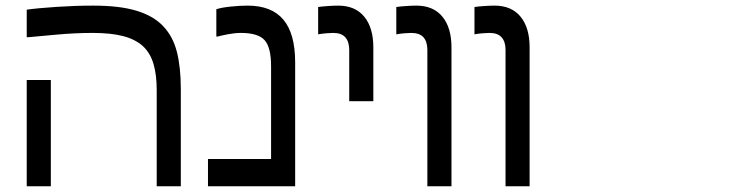

<svg xmlns="http://www.w3.org/2000/svg" viewBox="-20 -653 2587 673"><path d="M73.7 -619.1Q111.8 -624.5 178 -628.9Q244.1 -633.3 306.6 -633.3Q398.9 -633.3 458 -615.5Q517.1 -597.7 550.8 -562.5Q585.9 -526.4 599.9 -471.7Q613.8 -417 613.8 -341.3V0H529.3V-338.4Q529.3 -390.1 518.1 -428.7Q506.8 -467.3 481 -491.2Q454.6 -515.1 411.9 -526.4Q369.1 -537.6 304.7 -537.6Q243.2 -537.6 177 -531.5Q110.8 -525.4 78.6 -522.5H73.7ZM158.2 -372.6V0H73.7V-372.6Z M1014.6 0H709V-95.7H930.2V-420.4Q930.2 -487.3 907.2 -512.5Q884.3 -537.6 824.2 -537.6Q803.7 -537.6 779.3 -533Q754.9 -528.3 743.2 -524.9H738.3V-620.6Q755.4 -626.5 788.3 -629.9Q821.3 -633.3 848.1 -633.3Q932.1 -633.3 973.4 -584Q1014.6 -534.7 1014.6 -434.6Z M1288.6 -298.3H1204.1V-478Q1204.1 -506.8 1190.4 -522.2Q1176.8 -537.6 1147.5 -537.6Q1139.2 -537.6 1124.3 -536.4Q1109.4 -535.2 1095.2 -532.7V-628.4Q1107.9 -630.4 1129.2 -631.8Q1150.4 -633.3 1165.5 -633.3Q1225.1 -633.3 1256.8 -594.5Q1288.6 -555.7 1288.6 -487.3Z M1562.5 0H1478V-478Q1478 -506.8 1464.4 -522.2Q1450.7 -537.6 1421.4 -537.6Q1413.1 -537.6 1398.2 -536.4Q1383.3 -535.2 1369.1 -532.7V-628.4Q1381.8 -630.4 1403.1 -631.8Q1424.3 -633.3 1439.5 -633.3Q1499 -633.3 1530.8 -594.5Q1562.5 -555.7 1562.5 -487.3Z M1836.4 0H1752V-478Q1752 -506.8 1738.3 -522.2Q1724.6 -537.6 1695.3 -537.6Q1687 -537.6 1672.1 -536.4Q1657.2 -535.2 1643.1 -532.7V-628.4Q1655.8 -630.4 1677 -631.8Q1698.2 -633.3 1713.4 -633.3Q1772.9 -633.3 1804.7 -594.5Q1836.4 -555.7 1836.4 -487.3Z"/></svg>

Font: IranNastaliq
Style: Regular
Weight: 400
Designer: Hossein Zahedi
Version: Version 1.5